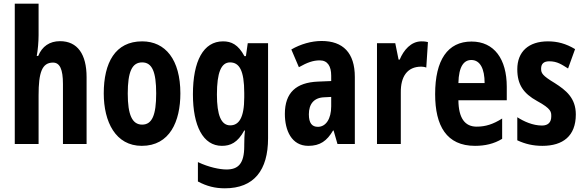

<svg xmlns="http://www.w3.org/2000/svg" viewBox="-20 -780 3163 1040"><path d="M189 -589V-760H60V0H189V-264C189 -386 207 -441 267 -441C304 -441 321 -405 321 -325V0H449V-362C449 -486 400 -557 305 -557C249 -557 208 -529 187 -477H179C185 -507 189 -556 189 -589Z M957 -274C957 -457 876 -556 750 -556C604 -556 542 -440 542 -274C542 -120 606 10 748 10C900 10 957 -123 957 -274ZM672 -273C672 -391 695 -442 750 -442C804 -442 826 -391 826 -274C826 -157 804 -105 750 -105C696 -105 672 -158 672 -273Z M1188 -556C1082 -556 1025 -450 1025 -269C1025 -98 1080 10 1182 10C1228 10 1267 -7 1303 -73H1307C1304 -51 1303 -22 1303 5V12C1303 107 1270 138 1207 138C1170 138 1111 126 1052 98V203C1100 229 1146 240 1198 240C1356 240 1432 142 1432 -31V-546H1322L1312 -476H1304C1270 -539 1233 -556 1188 -556ZM1226 -442C1276 -442 1303 -399 1303 -276V-253C1303 -142 1274 -101 1227 -101C1178 -101 1155 -156 1155 -268C1155 -387 1178 -442 1226 -442Z M1722 -558C1667 -558 1608 -541 1558 -512L1599 -416C1645 -442 1677 -453 1712 -453C1755 -453 1774 -421 1774 -370V-341L1702 -338C1585 -333 1523 -279 1523 -163C1523 -74 1559 10 1650 10C1714 10 1751 -17 1784 -73H1787L1808 0H1902V-363C1902 -494 1838 -558 1722 -558ZM1736 -253 1774 -255V-204C1774 -136 1745 -93 1702 -93C1670 -93 1653 -113 1653 -161C1653 -216 1680 -251 1736 -253Z M2263 -556C2206 -556 2166 -508 2145 -457H2139L2121 -546H2022V0H2151V-279C2150 -364 2185 -419 2262 -419C2265 -419 2281 -418 2289 -414L2298 -552C2282 -556 2271 -556 2263 -556Z M2534 -555C2405 -555 2337 -455 2337 -270C2337 -98 2399 10 2553 10C2607 10 2656 -1 2700 -28V-138C2651 -107 2610 -94 2562 -94C2498 -94 2464 -140 2463 -237H2725V-310C2725 -460 2657 -555 2534 -555ZM2533 -455C2581 -455 2605 -407 2605 -330H2463C2465 -421 2493 -455 2533 -455Z M3099 -160C3099 -249 3046 -291 2985 -330C2917 -371 2911 -384 2911 -408C2911 -434 2925 -448 2955 -448C2999 -448 3023 -430 3057 -409L3095 -514C3045 -544 2999 -556 2948 -556C2843 -556 2782 -500 2782 -405C2782 -322 2815 -274 2889 -233C2968 -190 2966 -173 2966 -149C2966 -118 2949 -100 2916 -100C2866 -100 2818 -122 2782 -145V-20C2825 0 2867 10 2918 10C3029 10 3099 -43 3099 -160Z"/></svg>

Font: Noto Sans Gurmukhi ExtraCondensed
Style: Bold
Weight: 700
Width: 2
Designer: Jelle Bosma - Monotype Design Team
Foundry: Monotype Imaging Inc.
Version: Version 2.004